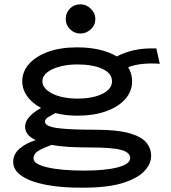

<svg xmlns="http://www.w3.org/2000/svg" viewBox="-20 -694 790 888"><path d="M337 -159Q283 -159 236 -171Q217 -161 202.5 -152Q188 -143 188 -131Q188 -110 243 -102Q298 -94 421 -94Q522 -94 578 -78Q634 -62 656.5 -35Q679 -8 679 27Q679 64 647.5 97.5Q616 131 547 152.5Q478 174 365 174Q267 175 194 161Q121 147 81 120Q41 93 41 55Q41 19 70.5 -6.5Q100 -32 145 -46Q96 -69 96 -108Q96 -132 116 -154Q136 -176 170 -195Q128 -217 105.5 -249Q83 -281 83 -318Q83 -363 114.5 -398.5Q146 -434 203 -454.5Q260 -475 337 -475Q394 -475 440.5 -464Q487 -453 520 -433Q559 -453 603 -462.5Q647 -472 703 -470L719 -399Q678 -402 641 -398.5Q604 -395 573 -383Q591 -353 591 -318Q591 -272 559.5 -236Q528 -200 471 -179.5Q414 -159 337 -159ZM337 -238Q409 -238 453.5 -260Q498 -282 498 -318Q498 -355 453.5 -375.5Q409 -396 337 -396Q295 -396 258 -386.5Q221 -377 198.5 -359.5Q176 -342 176 -318Q176 -295 198 -276.5Q220 -258 256.5 -248Q293 -238 337 -238ZM135 39Q135 65 199 80Q263 95 369 95Q467 95 524.5 80Q582 65 582 37Q582 11 541 -0.5Q500 -12 395 -12Q344 -12 299.5 -14.5Q255 -17 219 -24Q185 -12 160 2Q135 16 135 39ZM352 -539Q324 -539 304 -558.5Q284 -578 284 -606Q284 -635 303.5 -654.5Q323 -674 352 -674Q379 -674 400 -653.5Q421 -633 421 -606Q421 -578 400 -558.5Q379 -539 352 -539Z"/></svg>

Font: Inconsolata ExtraExpanded SemiBold
Style: Regular
Weight: 600
Width: 8
Monospace: yes
Designer: Raph Levien, Cyreal, Brenton Simpson
Foundry: Raph Levien, Cyreal, Google
Version: Version 3.001; ttfautohint (v1.8.2.53-6de2)